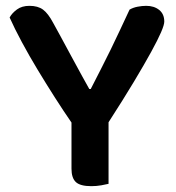

<svg xmlns="http://www.w3.org/2000/svg" viewBox="-20 -631 602 658"><path d="M543 -557Q543 -546 532 -520.5Q521 -495 498 -453Q475 -411 439 -351Q403 -291 352 -212V-1Q344 1 327.5 4Q311 7 293 7Q255 7 240 -7Q225 -21 225 -53V-211Q198 -250 168 -297Q138 -344 109 -392Q80 -440 55 -486.5Q30 -533 13 -571Q21 -586 38 -598.5Q55 -611 81 -611Q110 -611 127.5 -598Q145 -585 162 -553Q170 -539 187.5 -506.5Q205 -474 224.5 -438Q244 -402 261.5 -370Q279 -338 286 -326H291Q310 -363 327 -396.5Q344 -430 360 -462.5Q376 -495 391.5 -528.5Q407 -562 424 -598Q436 -605 451.5 -608Q467 -611 481 -611Q508 -611 525.5 -597Q543 -583 543 -557Z"/></svg>

Font: Baloo Paaji 2 SemiBold
Style: Regular
Weight: 600
Designer: Shuchita Grover, Noopur Datye and Ek Type
Foundry: Ek Type
Version: Version 1.640;hotconv 1.0.111;makeotfexe 2.5.65597; ttfautoh